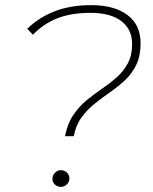

<svg xmlns="http://www.w3.org/2000/svg" viewBox="-20 -724 597 747"><path d="M233 -194Q242 -242 264.5 -275.5Q287 -309 316.5 -333.5Q346 -358 377 -379Q408 -400 434.5 -423.5Q461 -447 477.5 -478Q494 -509 494 -553Q494 -610 452 -642Q410 -674 332 -674Q257 -674 203.5 -653Q150 -632 108 -589L86 -612Q131 -656 192.5 -680Q254 -704 335 -704Q425 -704 476 -665.5Q527 -627 527 -556Q527 -507 510.5 -472.5Q494 -438 467.5 -413Q441 -388 410 -366.5Q379 -345 349.5 -321.5Q320 -298 297.5 -267.5Q275 -237 267 -194ZM217 3Q203 3 193.5 -6Q184 -15 184 -28Q184 -42 194 -52Q204 -62 217 -62Q231 -62 240.5 -52.5Q250 -43 250 -30Q250 -16 240 -6.5Q230 3 217 3Z"/></svg>

Font: Montserrat ExtraLight
Style: Italic
Weight: 200
Italic angle: -11.3°
Designer: Julieta Ulanovsky
Foundry: Julieta Ulanovsky
Version: Version 9.000; ttfautohint (v1.8.4.7-5d5b)